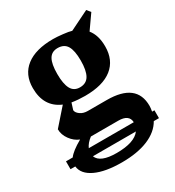

<svg xmlns="http://www.w3.org/2000/svg" viewBox="-177 -616 855 940"><g transform="rotate(-30 250.0 -146.0)"><path d="M470.7 123.5Q444.3 170.4 384 195.6Q323.7 220.7 235.4 220.7Q142.1 220.7 87.2 194.8Q32.2 168.9 26.9 123.5H0V79.1H38.1Q56.6 53.2 113.3 21Q84.5 9.8 64.2 -18.1Q43.9 -45.9 43.9 -76.7L125.5 -169.4Q38.6 -206.1 38.6 -312.5Q38.6 -388.7 91.8 -429.9Q145 -471.2 244.1 -471.2Q265.1 -471.2 298.1 -467.5Q331.1 -463.9 346.2 -459L456.1 -513.2L473.1 -492.2L417.5 -413.1Q447.8 -376 447.8 -312.5Q447.8 -234.9 395.3 -193.1Q342.8 -151.4 242.2 -151.4Q203.6 -151.4 167.5 -157.2L155.8 -120.1Q156.7 -106 173.8 -93.5Q190.9 -81.1 215.8 -81.1H322.8Q490.2 -81.1 490.2 47.9Q490.2 59.6 486.8 79.1H500V123.5ZM241.2 -200.2Q277.3 -200.2 293.5 -228.3Q309.6 -256.3 309.6 -312.5Q309.6 -368.7 293.7 -395.3Q277.8 -421.9 241.2 -421.9Q207.5 -421.9 192.1 -395.3Q176.8 -368.7 176.8 -312.5Q176.8 -256.3 191.9 -228.3Q207 -200.2 241.2 -200.2ZM166.5 34.7Q139.2 55.2 128.9 79.1H383.3Q381.3 34.7 321.3 34.7ZM235.8 168Q336.9 168 369.6 123.5H126.5Q143.6 168 235.8 168Z"/></g></svg>

Font: Tinos
Style: Bold
Weight: 700
Designer: Steve Matteson
Foundry: Monotype Imaging Inc.
Version: Version 1.23